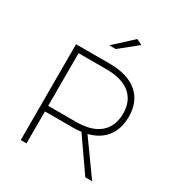

<svg xmlns="http://www.w3.org/2000/svg" viewBox="-209 -1067 1140 1213"><g transform="rotate(30 361.0 -460.5)"><path d="M480 -901 439 -921 305 -798H352ZM641 0 466 -244C577 -272 638 -350 638 -469C638 -615 540 -699 367 -699H120V0H162V-233H367C388 -233 407 -234 426 -237L591 0ZM162 -274V-658H368C514 -658 597 -591 597 -468C597 -343 514 -274 368 -274Z"/></g></svg>

Font: Montserrat ExtraLight
Style: Regular
Weight: 250
Designer: Julieta Ulanovsky
Foundry: Julieta Ulanovsky
Version: Version 4.000